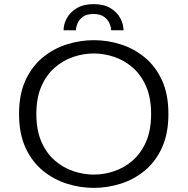

<svg xmlns="http://www.w3.org/2000/svg" viewBox="-20 -901 915 932"><path d="M435.5 11Q370 11 305.8 -9Q241.5 -29 188.8 -72Q136 -115 104.2 -183.2Q72.5 -251.5 72.5 -348Q72.5 -444 104.2 -512.2Q136 -580.5 188.8 -623.2Q241.5 -666 305.8 -686Q370 -706 435.5 -706Q501 -706 565 -686Q629 -666 681.5 -623.2Q734 -580.5 765.8 -512.5Q797.5 -444.5 797.5 -348Q797.5 -251.5 765.8 -183Q734 -114.5 681.5 -71.8Q629 -29 565 -9Q501 11 435.5 11ZM435.5 -53.5Q485 -53.5 534 -70Q583 -86.5 623.8 -121.8Q664.5 -157 689 -213Q713.5 -269 713.5 -348Q713.5 -426.5 689 -482.2Q664.5 -538 623.8 -573.2Q583 -608.5 534 -625Q485 -641.5 435.5 -641.5Q386 -641.5 336.5 -625Q287 -608.5 246.2 -573.2Q205.5 -538 181 -482.2Q156.5 -426.5 156.5 -348Q156.5 -269 181 -213Q205.5 -157 246.2 -121.8Q287 -86.5 336.5 -70Q386 -53.5 435.5 -53.5ZM435 -881Q484.5 -881 516.8 -861.2Q549 -841.5 564.2 -812.2Q579.5 -783 579.5 -754H519.5Q519.5 -768 512 -786.5Q504.5 -805 485.8 -819Q467 -833 434 -833Q400 -833 381.5 -819Q363 -805 355.8 -786.5Q348.5 -768 348.5 -754H288.5Q288.5 -783 304.2 -812.2Q320 -841.5 352.5 -861.2Q385 -881 435 -881Z"/></svg>

Font: Trispace SemiExpanded Light
Style: Regular
Weight: 300
Width: 6
Designer: Tyler Finck
Foundry: Etcetera Type Company
Version: Version 1.210; ttfautohint (v1.8.3)